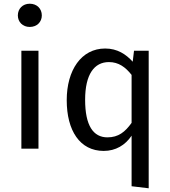

<svg xmlns="http://www.w3.org/2000/svg" viewBox="-20 -800 915 1033"><path d="M140 -780C102 -780 76 -753 76 -717C76 -682 102 -655 140 -655C179 -655 205 -682 205 -717C205 -753 179 -780 140 -780ZM187 -527H95V0H187Z M701 -527 694 -468C658 -508 611 -539 546 -539C417 -539 339 -422 339 -261C339 -97 410 12 538 12C602 12 654 -19 688 -70V202L780 213V-527ZM558 -61C482 -61 438 -124 438 -263C438 -400 487 -466 566 -466C618 -466 655 -439 688 -397V-139C653 -90 617 -61 558 -61Z"/></svg>

Font: FSans
Style: Regular
Weight: 400
Designer: Carrois Corporate & Edenspiekermann AG
Foundry: Carrois Corporate GbR & Edenspiekermann AG
Version: Version 4.106;PS 004.106;hotconv 1.0.70;makeotf.lib2.5.58329